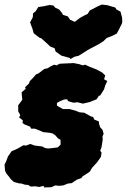

<svg xmlns="http://www.w3.org/2000/svg" viewBox="-42 -799 557 843"><path d="M19 0 5 -13 -3 -24 -14 -37 -20 -50 -22 -76 -14 -93 -7 -112 9 -135 34 -146 45 -152 60 -161 73 -160 91 -167 110 -160 143 -156 156 -149 169 -147 189 -149 212 -152 224 -164V-185L212 -192L202 -204L189 -213L176 -216L147 -219L132 -226L111 -234H95L90 -243L65 -253L57 -259L58 -271L42 -283L47 -294L38 -310V-337L56 -361L54 -380L53 -394L71 -409L68 -416L85 -432L89 -443L100 -454L117 -473L126 -476L138 -485L152 -496L166 -499L181 -508L196 -515L207 -512L219 -519L235 -520L282 -522L307 -517L321 -512L332 -515L351 -506L377 -496L397 -486L406 -481L420 -468L415 -451L429 -443L420 -424L415 -407L407 -394L398 -380L392 -378L382 -363L362 -355L352 -351L322 -344L298 -350L281 -348L257 -355L253 -363L240 -362L222 -355L208 -347V-335L226 -325L235 -320H264L290 -313L307 -306L328 -304L355 -289L367 -285L372 -274L392 -266L393 -255L398 -240L408 -229L413 -212L408 -199L409 -186L404 -154L398 -137L404 -129L401 -110L384 -86L362 -62L353 -46L343 -39L321 -25L315 -17L295 -10L273 5L256 7L236 15L217 17L201 15L183 23L152 24L149 17L130 22L114 19L92 20L82 13L68 12L49 6L45 7ZM268 -540 263 -545 227 -555 202 -573 198 -587 178 -595 169 -604 139 -631 132 -633 106 -653 101 -671 90 -701 102 -723 103 -740 115 -750 126 -768 152 -772 175 -777 192 -775 201 -765 218 -757 231 -741 234 -734 256 -727 266 -712 286 -703 310 -721 330 -732 343 -738 352 -753 389 -772 405 -779 431 -776 433 -775 464 -766 470 -757 487 -748 494 -722 495 -703 493 -695 481 -671 471 -652 452 -642 426 -632 412 -618 388 -603 357 -587 343 -579 303 -554 285 -550Z"/></svg>

Font: Winky Rough ExtraBold
Style: Italic
Weight: 800
Italic angle: -8.97852°
Designer: Simon Atzbach
Foundry: typofactur
Version: Version 1.206; ttfautohint (v1.8.4.7-5d5b)